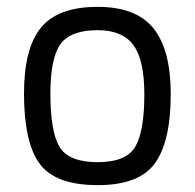

<svg xmlns="http://www.w3.org/2000/svg" viewBox="-20 -530 568 560"><path d="M265 -510Q377 -510 427.5 -447.5Q478 -385 478 -255Q478 -118 432 -54Q386 10 265 10Q142 10 96 -52Q50 -114 50 -257Q50 -389 99.5 -449.5Q149 -510 265 -510ZM265 -57Q348 -57 374.5 -102Q401 -147 401 -255Q401 -355 369 -398.5Q337 -442 265 -442Q186 -442 156.5 -401.5Q127 -361 127 -257Q127 -145 154 -101Q181 -57 265 -57Z"/></svg>

Font: TypoPRO Titillium Text
Style: 400 wt
Weight: 400
Designer: Accademia di Belle Arti di Urbino and others
Foundry: Accademia di Belle Arti di Urbino and others.
Version: Version 25.000